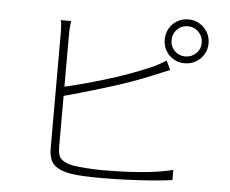

<svg xmlns="http://www.w3.org/2000/svg" viewBox="-54 -858 1109 924"><g transform="rotate(5 500.0 -395.5)"><path d="M747 -688Q747 -657 768 -636Q789 -615 819 -615Q850 -615 871.5 -636Q893 -657 893 -688Q893 -718 871.5 -739.5Q850 -761 819 -761Q789 -761 768 -739.5Q747 -718 747 -688ZM714 -688Q714 -717 728 -741.5Q742 -766 766 -780Q790 -794 819 -794Q849 -794 873 -780Q897 -766 911.5 -741.5Q926 -717 926 -688Q926 -658 911.5 -634Q897 -610 873 -596Q849 -582 819 -582Q790 -582 766 -596Q742 -610 728 -634Q714 -658 714 -688ZM258 -737Q256 -723 254.5 -709Q253 -695 253 -675Q253 -663 253 -623.5Q253 -584 253 -528Q253 -472 253 -409.5Q253 -347 253 -289.5Q253 -232 253 -189Q253 -146 253 -128Q253 -85 271 -69Q289 -53 327 -45Q352 -41 393 -38Q434 -35 473 -35Q513 -35 558.5 -36.5Q604 -38 650 -41.5Q696 -45 737.5 -51.5Q779 -58 810 -66V-17Q770 -11 711 -6.5Q652 -2 589 0.5Q526 3 472 3Q431 3 390 1.5Q349 0 318 -5Q267 -14 240 -38Q213 -62 213 -120Q213 -141 213 -185.5Q213 -230 213 -289Q213 -348 213 -410.5Q213 -473 213 -528.5Q213 -584 213 -623.5Q213 -663 213 -675Q213 -687 212.5 -697.5Q212 -708 211 -718.5Q210 -729 207 -737ZM234 -415Q276 -424 330.5 -438.5Q385 -453 443.5 -470.5Q502 -488 558.5 -508.5Q615 -529 661 -549Q681 -558 699.5 -568Q718 -578 732 -588L753 -544Q738 -538 717 -529Q696 -520 676 -512Q627 -491 568.5 -470.5Q510 -450 449 -431.5Q388 -413 332.5 -397Q277 -381 234 -370Z"/></g></svg>

Font: Noto Sans TC ExtraLight
Style: Regular
Weight: 250
Designer: Ryoko NISHIZUKA  (kana, bopomofo & ideographs); Paul D. Hunt (Latin, Greek & Cyrillic); Sandoll Communications , Soo-you
Foundry: Adobe
Version: Version 2.004-H2;hotconv 1.0.118;makeotfexe 2.5.65603